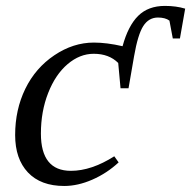

<svg xmlns="http://www.w3.org/2000/svg" viewBox="-20 -614 641 644"><path d="M583.5 -484.9H559.6L548.3 -544.9Q534.2 -555.2 509.8 -555.2Q479 -555.2 460.7 -526.9Q442.4 -498.5 429.7 -425.3L411.1 -317.9H384.3L376.5 -402.8Q345.7 -433.6 294.4 -433.6Q247.6 -433.6 206.8 -398.9Q166 -364.3 141.6 -302.2Q117.2 -240.2 117.2 -166Q117.2 -41 217.8 -41Q286.6 -41 363.3 -89.8L377.9 -69.3Q338.4 -32.7 289.8 -11.5Q241.2 9.8 195.3 9.8Q116.7 9.8 73.7 -35.6Q30.8 -81.1 30.8 -161.1Q30.8 -246.1 64.9 -316.2Q99.1 -386.2 162.4 -428.7Q225.6 -471.2 294.9 -471.2Q337.9 -471.2 391.1 -459Q409.7 -527.3 443.4 -560.8Q477.1 -594.2 533.2 -594.2Q570.8 -594.2 601.1 -585Z"/></svg>

Font: Tinos
Style: Italic
Weight: 400
Italic angle: -16.333°
Designer: Steve Matteson
Foundry: Monotype Imaging Inc.
Version: Version 1.32